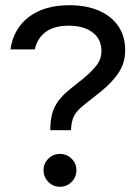

<svg xmlns="http://www.w3.org/2000/svg" viewBox="-20 -705 530 735"><path d="M172.5 -206.7Q172.5 -245 180.4 -272.1Q188.3 -299.2 205.8 -321.7Q223.3 -344.2 251.7 -366.7L296.7 -402.5Q331.7 -431.7 350 -455.4Q368.3 -479.2 368.3 -510Q368.3 -555 334.6 -580.8Q300.8 -606.7 243.3 -606.7Q188.3 -606.7 155.8 -583.3Q123.3 -560 113.3 -515.8H20Q31.7 -595.8 90.8 -640.4Q150 -685 245.8 -685Q310.8 -685 358.8 -664.2Q406.7 -643.3 432.9 -605Q459.2 -566.7 459.2 -512.5Q459.2 -465.8 435.8 -429.2Q412.5 -392.5 366.7 -355L306.7 -307.5Q276.7 -284.2 265 -264.2Q253.3 -244.2 251.7 -206.7ZM209.2 10Q183.3 10 165 -8.8Q146.7 -27.5 146.7 -53.3Q146.7 -79.2 165 -97.5Q183.3 -115.8 209.2 -115.8Q235.8 -115.8 254.2 -97.5Q272.5 -79.2 272.5 -53.3Q272.5 -27.5 254.2 -8.8Q235.8 10 209.2 10Z"/></svg>

Font: Funnel Display
Style: Regular
Weight: 400
Designer: NORD ID, Kristian Moeller
Foundry: Dicotype
Version: Version 1.000